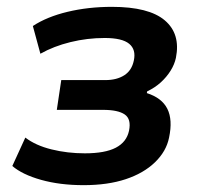

<svg xmlns="http://www.w3.org/2000/svg" viewBox="-20 -531 589 561"><path d="M224 10Q155 10 100 -5.5Q45 -21 16 -46L54 -129Q84 -106 130.5 -94.5Q177 -83 228 -83Q287 -83 318.5 -99.5Q350 -116 357 -149Q364 -183 344.5 -196.5Q325 -210 281 -210H146L159 -297H288Q321 -297 343 -311Q365 -325 371 -354Q378 -386 357.5 -403Q337 -420 286 -420Q235 -420 186 -408Q137 -396 98 -374L76 -455Q117 -482 177.5 -496.5Q238 -511 307 -511Q415 -511 461.5 -471.5Q508 -432 494 -362Q490 -343 478.5 -324.5Q467 -306 450 -290.5Q433 -275 410 -264L409 -259Q453 -245 469 -213Q485 -181 474 -129Q466 -89 433 -57Q400 -25 347.5 -7.5Q295 10 224 10Z"/></svg>

Font: Nunito Sans 7pt SemiCondensed
Style: Bold Italic
Weight: 700
Width: 4
Italic angle: -9°
Designer: Vernon Adams
Foundry: Vernon Adams
Version: Version 3.101;gftools[0.9.27]